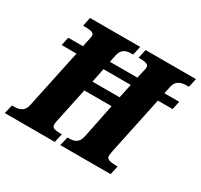

<svg xmlns="http://www.w3.org/2000/svg" viewBox="-171 -906 1147 1097"><g transform="rotate(30 402.5 -357.0)"><path d="M-22 0H308L321 -58H310C265 -58 255 -67 255 -86C255 -94 257 -103 260 -117L307 -339H487L441 -114C431 -65 400 -58 369 -58H358L344 0H676L689 -58H677C623 -58 615 -72 615 -86C615 -94 617 -103 620 -120L700 -499H797L809 -554H711L721 -600C730 -649 767 -656 803 -656H814L827 -714H495L482 -656H494C541 -656 549 -644 549 -630C549 -621 546 -611 542 -594L533 -554H352L361 -600C371 -649 402 -656 436 -656H446L459 -714H128L116 -656H126C182 -656 189 -646 189 -630C189 -623 186 -611 181 -588L174 -554H77L65 -499H163L81 -112C71 -65 38 -58 2 -58H-8ZM322 -406 341 -499H521L501 -406Z"/></g></svg>

Font: Noto Serif Condensed Black
Style: Italic
Weight: 900
Width: 3
Italic angle: -12°
Designer: Monotype Design Team
Foundry: Monotype Imaging Inc.
Version: Version 2.013